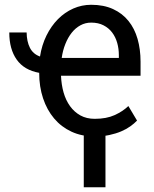

<svg xmlns="http://www.w3.org/2000/svg" viewBox="-20 -558 640 799"><path d="M374 9.8Q320.3 9.8 277.6 -10Q234.9 -29.8 205.1 -65.2Q175.3 -100.6 159.2 -148.9Q143.1 -197.3 143.1 -254.4V-254.9Q80.6 -266.1 49.6 -309.8Q18.6 -353.5 18.6 -422.9H90.8Q91.3 -385.3 104.5 -359.1Q117.7 -333 146.5 -322.8Q153.8 -370.1 173.3 -409.9Q192.9 -449.7 221.2 -478.3Q249.5 -506.8 284.9 -522.5Q320.3 -538.1 359.4 -538.1Q411.6 -538.1 450.4 -520.3Q489.3 -502.4 514.6 -470.9Q540 -439.5 552.5 -396Q564.9 -352.5 564.9 -301.3V-242.7H233.9Q235.4 -205.6 244.6 -173.1Q253.9 -140.6 271.5 -116.2Q289.1 -91.8 314.7 -77.6Q340.3 -63.5 374 -63.5Q422.9 -63.5 456.8 -78.9Q490.7 -94.2 514.2 -116.7L550.3 -56.2Q538.6 -43.9 522.2 -32.2Q505.9 -20.5 484.1 -11.2Q462.4 -2 435.1 3.9Q407.7 9.8 374 9.8ZM359.4 -463.9Q335 -463.9 314.5 -452.6Q293.9 -441.4 278.3 -421.6Q262.7 -401.9 252 -375Q241.2 -348.1 236.8 -316.9H474.6V-328.6Q474.6 -355 467.8 -379.4Q460.9 -403.8 446.8 -422.6Q432.6 -441.4 410.9 -452.6Q389.2 -463.9 359.4 -463.9ZM418.9 221.2H328.6V-29.3H418.9Z"/></svg>

Font: Roboto Mono
Style: Regular
Weight: 400
Designer: Google
Version: Version 2.000985; 2015; ttfautohint (v1.3)